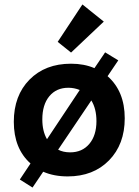

<svg xmlns="http://www.w3.org/2000/svg" viewBox="-20 -782 622 862"><path d="M299 -546 239 -594 350 -762 446 -685ZM126 60 69 24 117 -48Q42 -115 42 -235Q42 -353 112.5 -424.5Q183 -496 299 -496Q358 -496 404 -476L452 -547L511 -511L463 -440Q540 -372 540 -251Q540 -134 469.5 -62Q399 10 284 10Q222 10 174 -11ZM170 -246Q170 -193 191 -157L338 -378Q313 -388 287 -388Q233 -388 201.5 -350Q170 -312 170 -246ZM295 -98Q349 -98 381 -136Q413 -174 413 -238Q413 -294 390 -331L241 -110Q264 -98 295 -98Z"/></svg>

Font: Cantarell
Style: Bold
Weight: 700
Designer: Dave Crossland, Nikolaus Waxweiler, Florian Fecher, Jacques Le Bailly, Eben Sorkin, Alexei Vanyashin, Alexios Zavras, Em
Version: Version 0.303